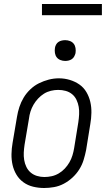

<svg xmlns="http://www.w3.org/2000/svg" viewBox="-20 -933 540 961"><path d="M201 8Q173 8 146 1.5Q119 -5 97.5 -20.5Q76 -36 62.5 -58.5Q49 -81 43 -107Q37 -133 37.5 -161.5Q38 -190 43 -218L65 -348Q69 -373 77 -397.5Q85 -422 98.5 -444.5Q112 -467 132 -486Q152 -505 175.5 -516.5Q199 -528 224 -534.5Q249 -541 275 -541Q303 -541 329.5 -533Q356 -525 377.5 -510Q399 -495 412.5 -472Q426 -449 432 -423Q438 -397 437.5 -368.5Q437 -340 432 -312L411 -182Q406 -157 398.5 -132.5Q391 -108 377 -85.5Q363 -63 343 -44.5Q323 -26 299.5 -13.5Q276 -1 250.5 3.5Q225 8 201 8ZM202 -47Q220 -47 238.5 -51Q257 -55 274 -65Q291 -75 304.5 -89.5Q318 -104 327.5 -120.5Q337 -137 342.5 -155Q348 -173 351 -191L372 -321Q375 -341 376 -360.5Q377 -380 374 -398Q371 -416 363 -433Q355 -450 341 -461.5Q327 -473 309 -478Q291 -483 271 -483Q253 -483 234.5 -478.5Q216 -474 200 -464Q184 -454 170.5 -439.5Q157 -425 147.5 -408.5Q138 -392 132.5 -374.5Q127 -357 125 -339L103 -209Q100 -189 99 -170Q98 -151 101 -132.5Q104 -114 112 -97.5Q120 -81 133.5 -69.5Q147 -58 165 -52.5Q183 -47 202 -47ZM306 -628Q294 -628 282.5 -632.5Q271 -637 264 -646Q257 -655 255 -667.5Q253 -680 255 -693Q256 -701 260.5 -709.5Q265 -718 272.5 -723Q280 -728 289 -730Q298 -732 306 -732Q319 -732 330.5 -727.5Q342 -723 349 -714Q356 -705 358 -692.5Q360 -680 358 -667Q356 -659 351.5 -650.5Q347 -642 339.5 -637Q332 -632 323.5 -630Q315 -628 306 -628ZM190 -857V-913H490V-857Z"/></svg>

Font: Iosevka Slab Light Oblique
Style: Regular
Weight: 300
Italic angle: -9°
Monospace: yes
Designer: Belleve Invis
Foundry: Belleve Invis
Version: Version 11.1.1; ttfautohint (v1.8.3)